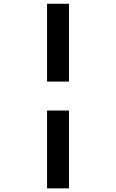

<svg xmlns="http://www.w3.org/2000/svg" viewBox="-20 -865 626 1036"><path d="M233.9 151.4V-268.6H352.1V151.4ZM233.9 -424.8V-844.7H352.1V-424.8Z"/></svg>

Font: CaskaydiaCove NF SemiBold
Style: Regular
Weight: 600
Designer: Aaron Bell
Foundry: Saja Typeworks
Version: Version 2111.001; VTT 6.35;Nerd Fonts 3.2.1